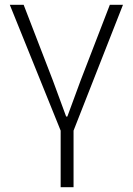

<svg xmlns="http://www.w3.org/2000/svg" viewBox="-20 -547 556 804"><path d="M234 0 21 -527H79L201 -211L257 -59H262L318 -211L440 -527H495L288 0V237H234Z"/></svg>

Font: Nebula Sans Light
Style: Regular
Weight: 300
Designer: Paul D. Hunt for Adobe (as Source Sans)
Foundry: Nebula Entertainment & Broadcasting LLC
Version: Version 1.010